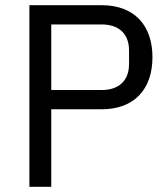

<svg xmlns="http://www.w3.org/2000/svg" viewBox="-20 -718 646 738"><path d="M177 0V-298H371C496 -298 566 -375 566 -498C566 -621 496 -698 371 -698H93V0ZM177 -624H371C437 -624 476 -588 476 -524V-472C476 -408 437 -372 371 -372H177Z"/></svg>

Font: IBM Plex Devanagari
Style: Regular
Weight: 400
Designer: Mike Abbink, Paul van der Laan, Pieter van Rosmalen, Erin McLaughlin
Foundry: Bold Monday
Version: Version 1.0